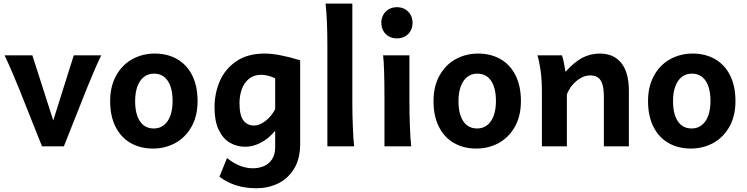

<svg xmlns="http://www.w3.org/2000/svg" viewBox="-20 -801 4090 1051"><path d="M458.5 -324.7 329.6 0H210L80.6 -324.7Q67.4 -357.4 45.7 -408Q23.9 -458.5 4.9 -498H157.2L271.5 -141.6L383.8 -498H534.2Q504.4 -437.5 458.5 -324.7Z M827.1 -507.8Q896.5 -507.8 949.5 -477.5Q1002.4 -447.3 1032 -388.7Q1061.5 -330.1 1061.5 -247.6Q1061.5 -166.5 1028.6 -107.7Q995.6 -48.8 939.9 -18.3Q884.3 12.2 817.4 12.2Q748 12.2 695.1 -18.1Q642.1 -48.3 612.5 -106.9Q583 -165.5 583 -247.6Q583 -328.6 616 -387.7Q648.9 -446.8 704.6 -477.3Q760.3 -507.8 827.1 -507.8ZM822.3 -97.7Q853.5 -97.7 876.7 -115.7Q899.9 -133.8 912.4 -167.5Q924.8 -201.2 924.8 -247.6Q924.8 -318.8 898.4 -358.4Q872.1 -397.9 822.3 -397.9Q791 -397.9 767.8 -379.9Q744.6 -361.8 732.2 -327.9Q719.7 -293.9 719.7 -247.6Q719.7 -176.8 746.1 -137.2Q772.5 -97.7 822.3 -97.7Z M1383.8 229.5Q1320.8 229.5 1269.3 212.4Q1217.8 195.3 1181.2 166L1222.7 64Q1292 120.1 1364.3 120.1Q1397 120.1 1424.6 108.4Q1452.1 96.7 1469.2 70.8Q1486.3 44.9 1486.3 4.9V-85.4Q1450.7 -42 1407.5 -19.8Q1364.3 2.4 1322.8 2.4Q1276.4 2.4 1238.3 -19.8Q1200.2 -42 1177.2 -90.1Q1154.3 -138.2 1154.3 -212.4Q1154.3 -291 1183.8 -358.2Q1213.4 -425.3 1274.9 -466.6Q1336.4 -507.8 1428.2 -507.8Q1502.9 -507.8 1623 -471.2V-12.2Q1623 69.3 1589.1 123.8Q1555.2 178.2 1500.7 203.9Q1446.3 229.5 1383.8 229.5ZM1410.6 -391.6Q1369.6 -391.6 1342.8 -369.6Q1315.9 -347.7 1303.5 -312.5Q1291 -277.3 1291 -236.8Q1291 -169.9 1312.3 -141.8Q1333.5 -113.8 1371.6 -113.8Q1399.4 -113.8 1431.9 -137.9Q1464.4 -162.1 1486.3 -203.1V-372.1Q1469.2 -380.9 1448.2 -386.2Q1427.2 -391.6 1410.6 -391.6Z M1918.5 0H1772V-551.8Q1772 -694.8 1762.2 -781.2H1908.7V-231.9Q1908.7 -178.2 1911.4 -107.7Q1914.1 -37.1 1918.5 0Z M2221.2 -231.9Q2221.2 -178.2 2223.9 -107.2Q2226.6 -36.1 2231 0H2084.5V-258.8Q2084.5 -439 2077.1 -498H2221.2ZM2152.8 -761.7Q2177.2 -761.7 2196.8 -750.7Q2216.3 -739.7 2227.3 -720.2Q2238.3 -700.7 2238.3 -676.3Q2238.3 -651.4 2227.3 -631.8Q2216.3 -612.3 2197 -601.6Q2177.7 -590.8 2152.8 -590.8Q2128.4 -590.8 2108.9 -601.6Q2089.4 -612.3 2078.4 -631.8Q2067.4 -651.4 2067.4 -676.3Q2067.4 -700.7 2078.4 -720.2Q2089.4 -739.7 2108.9 -750.7Q2128.4 -761.7 2152.8 -761.7Z M2597.2 -507.8Q2666.5 -507.8 2719.5 -477.5Q2772.5 -447.3 2802 -388.7Q2831.5 -330.1 2831.5 -247.6Q2831.5 -166.5 2798.6 -107.7Q2765.6 -48.8 2710 -18.3Q2654.3 12.2 2587.4 12.2Q2518.1 12.2 2465.1 -18.1Q2412.1 -48.3 2382.6 -106.9Q2353 -165.5 2353 -247.6Q2353 -328.6 2386 -387.7Q2418.9 -446.8 2474.6 -477.3Q2530.3 -507.8 2597.2 -507.8ZM2592.3 -97.7Q2623.5 -97.7 2646.7 -115.7Q2669.9 -133.8 2682.4 -167.5Q2694.8 -201.2 2694.8 -247.6Q2694.8 -318.8 2668.5 -358.4Q2642.1 -397.9 2592.3 -397.9Q2561 -397.9 2537.8 -379.9Q2514.6 -361.8 2502.2 -327.9Q2489.7 -293.9 2489.7 -247.6Q2489.7 -176.8 2516.1 -137.2Q2542.5 -97.7 2592.3 -97.7Z M3285.6 -268.6Q3285.6 -313.5 3277.6 -339.4Q3269.5 -365.2 3253.2 -376.7Q3236.8 -388.2 3210 -388.2Q3183.1 -388.2 3157 -372.8Q3130.9 -357.4 3111.3 -333.3Q3091.8 -309.1 3083 -283.2V0H2946.3V-300.3Q2946.3 -365.2 2939 -416.3Q2931.6 -467.3 2921.9 -498H3056.2Q3061 -484.9 3066.7 -457.3Q3072.3 -429.7 3075.7 -407.7Q3122.1 -460.4 3166.7 -484.1Q3211.4 -507.8 3263.7 -507.8Q3339.4 -507.8 3380.9 -456.1Q3422.4 -404.3 3422.4 -305.2V0H3285.6Z M3771.5 -507.8Q3840.8 -507.8 3893.8 -477.5Q3946.8 -447.3 3976.3 -388.7Q4005.9 -330.1 4005.9 -247.6Q4005.9 -166.5 3972.9 -107.7Q3939.9 -48.8 3884.3 -18.3Q3828.6 12.2 3761.7 12.2Q3692.4 12.2 3639.4 -18.1Q3586.4 -48.3 3556.9 -106.9Q3527.3 -165.5 3527.3 -247.6Q3527.3 -328.6 3560.3 -387.7Q3593.3 -446.8 3648.9 -477.3Q3704.6 -507.8 3771.5 -507.8ZM3766.6 -97.7Q3797.9 -97.7 3821 -115.7Q3844.2 -133.8 3856.7 -167.5Q3869.1 -201.2 3869.1 -247.6Q3869.1 -318.8 3842.8 -358.4Q3816.4 -397.9 3766.6 -397.9Q3735.4 -397.9 3712.2 -379.9Q3689 -361.8 3676.5 -327.9Q3664.1 -293.9 3664.1 -247.6Q3664.1 -176.8 3690.4 -137.2Q3716.8 -97.7 3766.6 -97.7Z"/></svg>

Font: Lesson One
Style: Bold
Weight: 700
Designer: But Ko, Victor Gaultney, Annie Olsen, Julie Remington, Don Collingsworth, Eric Hays, Becca Hirsbrunner
Version: Version 1.100